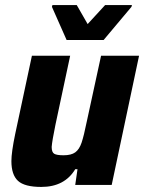

<svg xmlns="http://www.w3.org/2000/svg" viewBox="-20 -730 569 758"><path d="M25 -94Q25 -129 40 -201L106 -510H257L199 -238Q186 -175 184 -150Q184 -129 194 -123Q204 -117 231 -117Q261 -117 277 -128.5Q293 -140 302 -166.5Q311 -193 323 -252L379 -510H529L421 0H277L286 -62H277Q235 8 143 8Q77 8 51 -16Q25 -40 25 -94ZM243 -572 185 -703 187 -710H283L326 -635L395 -710H501L499 -703L389 -572Z"/></svg>

Font: Saira Semi Condensed
Style: Bold Italic
Weight: 700
Width: 4
Italic angle: -12°
Designer: Hector Gatti with collaboration of the Omnibus-Type team
Foundry: Omnibus-Type
Version: Version 1.001; ttfautohint (v1.8)